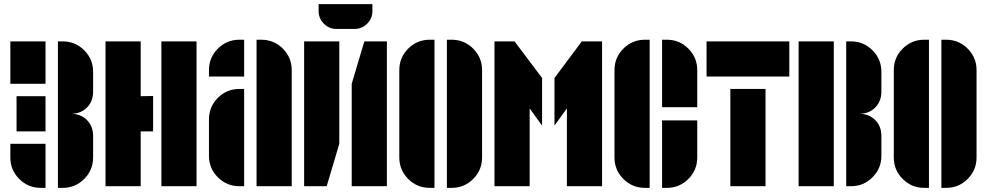

<svg xmlns="http://www.w3.org/2000/svg" viewBox="-20 -900 4770 928"><path d="M283 -700Q344 -700 387 -657Q430 -614 430 -553V-457Q430 -410 400 -380Q370 -350 323 -350Q370 -350 400 -320Q430 -290 430 -243V-139Q430 -78 387 -35Q344 8 283 8H260V-700ZM30 -495V-700H200V-495ZM60 -265V-435H200V-265ZM30 -139V-205H200V8H177Q116 8 73 -35Q30 -78 30 -139Z M760 0V-700H930V0ZM660 -435 720 -436V-265H660V0H490V-700H660Z M990 -561Q990 -622 1033 -665Q1076 -708 1137 -708H1160V-530H990ZM990 -323Q990 -384 1033 -427Q1076 -470 1137 -470H1160V0H1137Q1076 0 1033 -43Q990 -86 990 -147ZM1243 -708Q1304 -708 1347 -665Q1390 -622 1390 -561V0H1220V-708Z M1450 0V-700H1620V-205L1559 0ZM1680 -495 1741 -700H1850V0H1680ZM1606 -760Q1571 -760 1545.5 -785.5Q1520 -811 1520 -846V-880H1780V-846Q1780 -811 1754.5 -785.5Q1729 -760 1693 -760Z M2163 -708Q2224 -708 2267 -665Q2310 -622 2310 -561V-139Q2310 -78 2267 -35Q2224 8 2163 8H2140V-708ZM1910 -561Q1910 -622 1953 -665Q1996 -708 2057 -708H2080V8H2057Q1996 8 1953 -35Q1910 -78 1910 -139Z M2370 -700H2467L2600 -523V-293L2540 -376V0H2370ZM2660 -523 2792 -700H2890V0H2720V-376L2660 -293Z M2950 -561Q2950 -622 2993 -665Q3036 -708 3097 -708H3120V8H3097Q3036 8 2993 -35Q2950 -78 2950 -139ZM3203 -708Q3264 -708 3307 -665Q3350 -622 3350 -561V-382H3180V-708ZM3180 8V-318H3350V-139Q3350 -78 3307 -35Q3264 8 3203 8Z M3510 0V-470H3680V0ZM3395 -530V-700H3795V-530Z M4093 -700Q4154 -700 4197 -657Q4240 -614 4240 -553V-457Q4240 -410 4210 -380Q4180 -350 4133 -350Q4180 -350 4210 -320Q4240 -290 4240 -243V-147Q4240 -86 4197 -43Q4154 0 4093 0H4070V-700ZM3840 0V-700H4010V0Z M4553 -708Q4614 -708 4657 -665Q4700 -622 4700 -561V-139Q4700 -78 4657 -35Q4614 8 4553 8H4530V-708ZM4300 -561Q4300 -622 4343 -665Q4386 -708 4447 -708H4470V8H4447Q4386 8 4343 -35Q4300 -78 4300 -139Z"/></svg>

Font: Promplate
Style: Bold
Weight: 400
Designer: Evgeny Tarasenko
Foundry: Evgeny Tarasenko
Version: Version 1.000